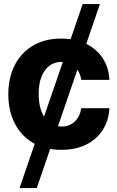

<svg xmlns="http://www.w3.org/2000/svg" viewBox="-20 -748 594 972"><path d="M485.9 -727.5 166 204.1H78.9L398.6 -727.5ZM290.2 10.5Q206.4 10.5 146.3 -25.2Q86.2 -61 54.2 -124.4Q22.1 -187.7 22.1 -270.7Q22.1 -354.5 54.4 -417.9Q86.8 -481.3 146.9 -517Q207 -552.7 289.8 -552.7Q361.2 -552.7 414.8 -526.8Q468.5 -500.9 499.6 -454Q530.8 -407 533.8 -343.8H391.2Q387.2 -371 374.4 -391.5Q361.6 -412 340.8 -423.4Q320 -434.8 292 -434.8Q256.9 -434.8 230.9 -415.8Q204.8 -396.9 190.3 -360.5Q175.8 -324.2 175.8 -272.5Q175.8 -220.6 190.1 -183.6Q204.4 -146.6 230.6 -127Q256.7 -107.4 292 -107.4Q331.1 -107.4 357.9 -132Q384.7 -156.6 391.2 -200.2H533.8Q530.5 -137.5 500 -90Q469.6 -42.5 416.4 -16Q363.1 10.5 290.2 10.5Z"/></svg>

Font: Inter Tight
Style: Regular
Weight: 400
Designer: Rasmus Andersson
Foundry: rsms
Version: Version 3.002